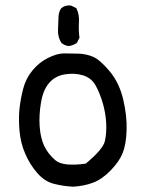

<svg xmlns="http://www.w3.org/2000/svg" viewBox="-20 -704 540 716"><path d="M252 -7.8Q214.8 -9.8 180.7 -18.6Q146.5 -27.3 119.1 -58.6Q91.8 -89.8 74.2 -130.4Q56.6 -170.9 52.7 -216.8Q48.8 -262.7 52.7 -298.8Q56.6 -335 66.4 -373Q76.2 -411.1 101.1 -441.4Q126 -471.7 159.7 -488.3Q193.4 -504.9 219.7 -504.9Q246.1 -504.9 273.9 -503.9Q301.8 -502.9 327.1 -492.2Q352.5 -481.4 388.7 -438.5Q424.8 -395.5 439.5 -333Q454.1 -270.5 452.1 -217.8Q450.2 -165 437.5 -133.3Q424.8 -101.6 392.6 -68.4Q360.4 -35.2 326.2 -22.5Q292 -9.8 252 -7.8ZM299.8 -93.8Q364.3 -147.5 371.1 -177.7Q377.9 -208 376 -245.1Q374 -282.2 363.3 -319.3Q352.5 -356.4 336.9 -384.8Q321.3 -413.1 290 -422.9Q258.8 -432.6 222.2 -426.8Q185.5 -420.9 163.1 -394.5Q140.6 -368.2 132.8 -321.3Q125 -274.4 127.9 -232.4Q130.9 -190.4 144.5 -160.6Q158.2 -130.9 186.5 -106.4Q214.8 -82 299.8 -93.8ZM236.3 -532.2Q220.7 -534.2 209 -543.9Q195.3 -565.4 196.3 -592.8Q197.3 -620.1 198.2 -641.1Q199.2 -662.1 209 -673.8Q222.7 -685.5 244.1 -683.6L264.6 -673.8Q276.4 -650.4 274.4 -620.6Q272.5 -590.8 276.4 -563.5L266.6 -543.9Q252 -534.2 236.3 -532.2Z"/></svg>

Font: JasonHandwriting2
Style: Regular
Weight: 400
Version: Version 1.05.10